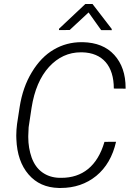

<svg xmlns="http://www.w3.org/2000/svg" viewBox="-20 -932 675 962"><path d="M443.4 -912.1H407.7L275.9 -788.1L275.4 -781.2L329.1 -781.7L423.8 -869.6L486.8 -781.2L539.6 -780.8L540 -786.6ZM503.4 -221.2C467.8 -98.6 391.6 -41 287.6 -41C284.2 -41 280.8 -41 277.3 -41C244.1 -42 215.8 -51.3 191.9 -68.4C168 -85.4 150.4 -110.4 138.7 -142.1C127.4 -174.3 121.6 -208.5 121.6 -244.6C121.6 -246.6 121.6 -248.5 121.6 -250.5L123.5 -294.4L138.2 -392.1C151.9 -479.5 181.2 -547.9 225.6 -596.7C270.5 -645.5 323.7 -669.9 385.3 -669.9C387.7 -669.9 389.6 -669.9 391.6 -669.9C493.7 -667.5 550.3 -602.1 550.3 -488.3L609.4 -487.8C609.4 -488.8 609.4 -490.2 609.4 -491.2C609.4 -560.5 590.3 -615.2 552.7 -656.7C515.1 -698.2 462.4 -719.2 394.5 -720.7C392.6 -720.7 390.6 -720.7 388.7 -720.7C338.4 -720.7 292 -708.5 249.5 -683.6C206.5 -658.7 169.9 -620.6 139.6 -570.3C108.9 -520 88.9 -461.9 78.6 -396.5L65.4 -310.5C63 -291.5 61.5 -272 61.5 -252.4C61.5 -246.6 62 -240.7 62 -234.9C64.9 -160.6 85.4 -101.6 123 -58.1C160.6 -14.2 210.9 8.3 274.4 9.8C277.8 9.8 280.8 9.8 284.2 9.8C353 9.8 412.6 -10.3 462.4 -50.8C511.7 -91.3 544.9 -148.4 561.5 -221.7Z"/></svg>

Font: Roboto Light
Style: Italic
Weight: 300
Italic angle: -12°
Designer: Google
Version: Version 2.137; 2017